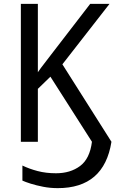

<svg xmlns="http://www.w3.org/2000/svg" viewBox="-20 -734 597 994"><path d="M279 240Q240 240 204 233Q168 226 139.5 217Q111 208 96 201V123Q131 140 174.5 151.5Q218 163 270 163Q344 163 394.5 125.5Q445 88 456 0L241 -337L176 -274V0H88V-714H176V-360Q191 -382 210 -406Q229 -430 246 -453L447 -714H547L303 -401L557 0Q519 240 279 240Z"/></svg>

Font: Noto Sans SemiCondensed
Style: Regular
Weight: 400
Width: 4
Designer: Monotype Design Team
Foundry: Monotype Imaging Inc.
Version: Version 2.013; ttfautohint (v1.8.4.7-5d5b)